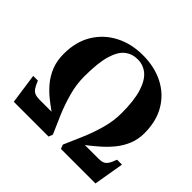

<svg xmlns="http://www.w3.org/2000/svg" viewBox="-172 -933 1132 1132"><g transform="rotate(45 394.0 -366.5)"><path d="M75 0 48 -189H87Q99 -159 110 -143Q121 -127 136.5 -121.5Q152 -116 176 -116H274Q244 -137 211 -163.5Q178 -190 149 -224.5Q120 -259 101.5 -304.5Q83 -350 83 -408Q83 -509 127 -581.5Q171 -654 247 -693.5Q323 -733 419 -733Q517 -733 592 -694.5Q667 -656 709 -584.5Q751 -513 751 -414Q751 -362 733 -318.5Q715 -275 686 -239.5Q657 -204 622 -173.5Q587 -143 552 -116H665Q687 -116 701 -121.5Q715 -127 725.5 -142.5Q736 -158 747 -189H788L756 0H468L458 -26Q479 -75 506 -136.5Q533 -198 552.5 -266.5Q572 -335 572 -402Q572 -509 551.5 -573Q531 -637 496 -665.5Q461 -694 415 -694Q369 -694 335 -667.5Q301 -641 282 -577Q263 -513 263 -399Q263 -334 281 -268Q299 -202 325 -140.5Q351 -79 375 -26L365 0Z"/></g></svg>

Font: Libre Bodoni
Style: Italic
Weight: 400
Italic angle: -13°
Designer: Pablo Impallari, Rodrigo Fuenzalida
Foundry: Impallari Type
Version: Version 2.005;gftools[0.9.23]